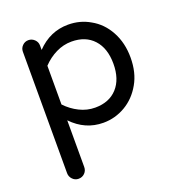

<svg xmlns="http://www.w3.org/2000/svg" viewBox="-133 -618 883 956"><g transform="rotate(-20 308.0 -139.5)"><path d="M76.2 184.6V-459Q76.2 -477.5 89.4 -490.7Q102.5 -503.9 121.1 -503.9Q139.6 -503.9 153.3 -490.7Q167 -477.5 167 -459V-435.5Q237.3 -508.8 333 -508.8Q396.5 -508.8 448.2 -478.5Q504.9 -447.3 537.6 -386.7Q570.3 -326.2 570.3 -249Q570.3 -168.9 537.1 -111.3Q503.9 -52.7 449.7 -21Q395.5 10.7 333 10.7Q237.3 10.7 167 -62.5V184.6Q167 204.1 153.8 217.3Q140.6 230.5 121.1 230.5Q102.5 230.5 89.4 216.8Q76.2 203.1 76.2 184.6ZM479.5 -249Q479.5 -331.1 437 -377.4Q394.5 -423.8 320.3 -423.8Q277.3 -423.8 237.8 -404.3Q198.2 -384.8 167 -351.6V-146.5Q198.2 -113.3 237.8 -93.8Q277.3 -74.2 320.3 -74.2Q394.5 -74.2 437 -120.6Q479.5 -167 479.5 -249Z"/></g></svg>

Font: jf-openhuninn-2.1
Style: Regular
Weight: 400
Designer: [Kosugi Maru]
Designed by MOTOYA      

[Varela Round]
Joe Prince (Latin component); Avraham Cornfeld (Hebrew component)
Foundry: justfont Co., Ltd.
Version: 2.1